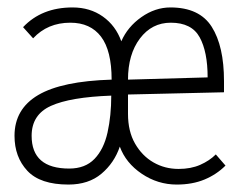

<svg xmlns="http://www.w3.org/2000/svg" viewBox="-20 -485 640 516"><path d="M164 11Q88 11 53.5 -26Q19 -63 19 -120Q19 -192 82.5 -229.5Q146 -267 280 -271Q280 -349 251.5 -386.5Q223 -424 169 -424Q108 -424 69 -382L42 -412Q92 -465 175 -465Q222 -465 256.5 -440.5Q291 -416 306 -374Q323 -413 360 -439Q397 -465 438 -465Q516 -465 549 -413Q582 -361 582 -267V-237L324 -231V-179Q324 -132 343 -99Q362 -66 392.5 -48.5Q423 -31 460 -31Q493 -31 518 -42Q543 -53 560 -70L586 -40Q562 -16 529.5 -2.5Q497 11 455 11Q404 11 361 -18Q318 -47 302 -91Q287 -47 252.5 -18Q218 11 164 11ZM324 -271 538 -277Q538 -346 516.5 -385Q495 -424 439 -424Q388 -424 356 -381.5Q324 -339 324 -271ZM166 -32Q209 -32 234 -58Q259 -84 269 -129Q279 -174 279 -228Q169 -224 117 -200.5Q65 -177 65 -120Q65 -32 166 -32Z"/></svg>

Font: Inconsolata Expanded Light
Style: Regular
Weight: 300
Width: 7
Monospace: yes
Designer: Raph Levien, Cyreal, Brenton Simpson
Foundry: Raph Levien, Cyreal, Google
Version: Version 3.001; ttfautohint (v1.8.2.53-6de2)